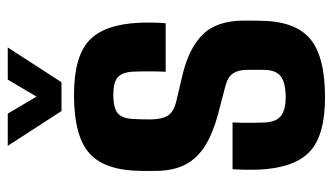

<svg xmlns="http://www.w3.org/2000/svg" viewBox="-194 -618 822 473"><g transform="rotate(-90 216.5 -381.0)"><path d="M213.6 9.2Q119.3 9.2 79.4 -29Q39.5 -67.2 35.6 -154.4Q35.1 -174.2 35.4 -191.4Q35.8 -208.6 36.6 -218.6H151.9Q150.4 -189.2 150.9 -171.5Q151.3 -153.7 151.7 -140.1Q152.9 -111.1 168 -99.4Q183.1 -87.7 213.6 -87.7Q249.2 -87.7 265.2 -99.7Q281.2 -111.8 281.4 -141Q281.6 -154.2 281.6 -158.7Q281.6 -163.2 281.6 -167.3Q281.6 -171.5 281.4 -183.6Q281.2 -204.7 272.7 -217.4Q264.2 -230.2 241.3 -236.3L172.3 -254.3Q126.5 -266.5 95.5 -285.5Q64.4 -304.5 48.6 -333.8Q32.8 -363.2 32.5 -407.2Q32.3 -417.8 32.3 -426.2Q32.3 -434.6 32.5 -443.2Q33 -532.1 75.1 -570.6Q117.2 -609.2 219.9 -609.2Q313.6 -609.2 353.6 -572Q393.6 -534.7 397.4 -448.4Q398.2 -438.1 397.8 -415.3Q397.4 -392.5 396.2 -383.3H276.8Q277.5 -395.1 277.6 -410.5Q277.8 -425.9 277.6 -440.2Q277.5 -454.5 277 -463.1Q275.7 -489.9 263.5 -501.1Q251.3 -512.3 219.9 -512.3Q187.1 -512.3 174.2 -501.1Q161.4 -489.9 160.4 -462.9Q160.3 -459.1 159.8 -449.4Q159.3 -439.7 159.4 -418.7Q159.7 -393.3 168.3 -378.6Q177 -363.9 203.3 -357.4L265.1 -342.8Q334 -326.9 368.4 -292.2Q402.8 -257.5 402.8 -189.9Q402.8 -179.9 402.7 -170.8Q402.7 -161.6 402.4 -151.1Q401.9 -65.4 358.6 -28.1Q315.3 9.2 213.6 9.2ZM179.9 -640 94.2 -772.4H173.5L215.5 -701.5L257.4 -772.4H336.6L250.9 -640Z"/></g></svg>

Font: Big Shoulders Text SC Thin
Style: Regular
Weight: 100
Designer: Patric King
Foundry: XO Type Co
Version: Version 2.002